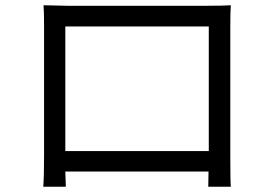

<svg xmlns="http://www.w3.org/2000/svg" viewBox="-20 -705 1040 732"><path d="M229 -51 231 7H145Q148 -32 148 -115V-607Q148 -661 146 -685Q224 -683 235 -683H772Q830 -683 860 -685Q858 -660 858 -607V-114Q858 -15 860 7H774L775 -51ZM229 -604V-129H776V-604Z"/></svg>

Font: Swei Fan Sans CJK TC
Style: Regular
Weight: 400
Version: Version 2.130